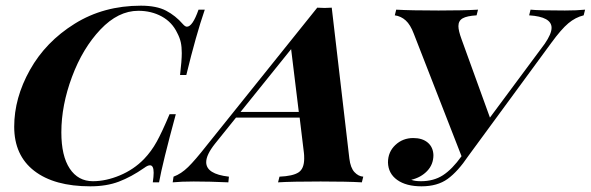

<svg xmlns="http://www.w3.org/2000/svg" viewBox="-20 -642 2080 676"><path d="M30 -196Q30 -297 85.5 -396Q141 -495 243 -558.5Q345 -622 476 -622Q531 -622 564.5 -604.5Q598 -587 624 -557Q632 -548 638 -548Q658 -548 679 -608H701Q670 -518 636 -378H614Q620 -429 620 -455Q620 -477 616.5 -493Q613 -509 604 -526Q586 -564 549.5 -584Q513 -604 467 -604Q396 -604 333.5 -538Q271 -472 233.5 -371.5Q196 -271 196 -176Q196 -93 225.5 -48.5Q255 -4 307 -4Q353 -4 402 -24.5Q451 -45 487 -82Q513 -109 532 -143.5Q551 -178 577 -240H599Q552 -67 540 0H518Q521 -21 521 -34Q521 -60 508 -60Q500 -60 488 -51Q442 -19 398.5 -2.5Q355 14 298 14Q171 14 100.5 -40.5Q30 -95 30 -196Z M1259 -20 1254 0Q1203 -3 1109 -3Q1007 -3 959 0L964 -20Q1011 -22 1031 -35Q1051 -48 1051 -84Q1051 -97 1050 -104L1035 -228H811L737 -136Q706 -97 706 -71Q706 -29 786 -20L784 0Q718 -3 662 -3Q618 -3 588 0L591 -20Q618 -30 642.5 -54Q667 -78 707 -129L1097 -615L1123 -614L1148 -615L1210 -84Q1214 -51 1228 -36Q1242 -21 1259 -20ZM1032 -248 1005 -469 827 -248Z M2040 -608 2035 -588Q2006 -581 1981 -560Q1956 -539 1921 -491L1629 -93Q1592 -38 1556 -12Q1520 14 1464 14Q1410 14 1378.5 -8.5Q1347 -31 1346 -70Q1346 -107 1372 -131.5Q1398 -156 1435 -156Q1467 -156 1486 -140Q1505 -124 1506 -96Q1506 -63 1484 -40Q1462 -17 1428 -9Q1440 -4 1462 -4Q1507 -4 1539.5 -25Q1572 -46 1605 -92L1437 -523Q1425 -555 1408.5 -570Q1392 -585 1370 -588L1375 -608Q1426 -605 1524 -605Q1612 -605 1663 -608L1658 -588Q1624 -586 1609 -577.5Q1594 -569 1594 -550Q1594 -534 1605 -504L1705 -228L1898 -488Q1922 -523 1922 -544Q1922 -583 1843 -588L1848 -608Q1876 -605 1969 -605Q2010 -605 2040 -608Z"/></svg>

Font: Playfair Display SC
Style: Bold Italic
Weight: 700
Italic angle: -14°
Designer: Claus Eggers Sørensen
Foundry: Claus Eggers Sørensen
Version: Version 1.200; ttfautohint (v1.6)